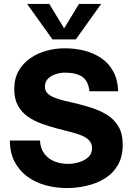

<svg xmlns="http://www.w3.org/2000/svg" viewBox="-20 -934 670 970"><path d="M318 16Q262 16 210.5 2Q159 -12 118.5 -41.5Q78 -71 54 -116.5Q30 -162 30 -224H182Q184 -184 204 -157.5Q224 -131 255.5 -118.5Q287 -106 324 -106Q348 -106 376 -113.5Q404 -121 424.5 -138.5Q445 -156 445 -186Q445 -209 430.5 -224.5Q416 -240 391 -250Q366 -260 334 -268Q302 -276 268 -285Q229 -295 190.5 -309Q152 -323 121 -344.5Q90 -366 71 -400Q52 -434 52 -484Q52 -537 74 -575.5Q96 -614 132.5 -639.5Q169 -665 214.5 -677.5Q260 -690 306 -690Q359 -690 406.5 -678Q454 -666 492 -640Q530 -614 552.5 -572.5Q575 -531 577 -473H432Q426 -526 395 -546.5Q364 -567 308 -567Q287 -567 263.5 -560Q240 -553 223.5 -537.5Q207 -522 207 -496Q207 -476 219.5 -463Q232 -450 254.5 -441Q277 -432 305.5 -425Q334 -418 366 -411Q407 -401 448 -387.5Q489 -374 523.5 -352Q558 -330 579 -294Q600 -258 600 -203Q600 -143 576 -101Q552 -59 511.5 -33.5Q471 -8 420.5 4Q370 16 318 16ZM245 -735 117 -914H229L327 -753H281L379 -914H491L363 -735Z"/></svg>

Font: Teachers
Style: Bold
Weight: 700
Designer: Alfredo Marco Pradil, Chank Diesel
Version: Version 1.001